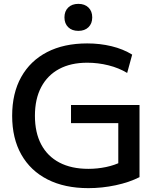

<svg xmlns="http://www.w3.org/2000/svg" viewBox="-20 -965 815 995"><path d="M438 10Q315 10 226.5 -35Q138 -80 90.5 -164Q43 -248 43 -365Q43 -482 90 -566Q137 -650 224 -695Q311 -740 432 -740Q498 -740 558 -725.5Q618 -711 665 -682L639 -587Q596 -613 542 -626.5Q488 -640 432 -640Q347 -640 286.5 -607.5Q226 -575 193.5 -513.5Q161 -452 161 -365Q161 -278 193.5 -216.5Q226 -155 288 -122.5Q350 -90 438 -90Q485 -90 530 -99.5Q575 -109 610 -127L593 -88V-327H348V-421H703V-47Q650 -20 579.5 -5Q509 10 438 10ZM386 -805Q353 -805 333.5 -824Q314 -843 314 -875Q314 -907 333.5 -926Q353 -945 386 -945Q419 -945 438.5 -926Q458 -907 458 -875Q458 -843 438.5 -824Q419 -805 386 -805Z"/></svg>

Font: M PLUS 2 Medium
Style: Regular
Weight: 500
Designer: Coji Morishita
Foundry: UNDERFOREST DESIGN
Version: Version 1.001